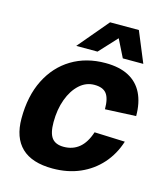

<svg xmlns="http://www.w3.org/2000/svg" viewBox="-112 -831 809 930"><g transform="rotate(15 292.0 -366.0)"><path d="M238 12Q134.2 12 82.3 -37.8Q30.4 -87.6 30.4 -183.6Q30.4 -296.4 71.4 -378Q112.4 -459.6 185.5 -503.8Q258.6 -548 354.8 -548Q424.8 -548 471.2 -523.5Q517.6 -499 540.8 -452.1Q564 -405.2 564 -338.2L409.4 -331Q409.4 -385.2 391.2 -408.6Q373 -432 330.4 -432Q288.2 -432 255.4 -402.1Q222.6 -372.2 203.8 -321.2Q185 -270.2 185 -206.4Q185 -151.4 203.5 -127.4Q222 -103.4 262.8 -103.4Q308 -103.4 340 -129.5Q372 -155.6 389.8 -210.2L543 -204.2Q522 -138 478.7 -89.4Q435.4 -40.8 374.4 -14.4Q313.4 12 238 12ZM195.6 -591.4 324.4 -744.2H468.8L532 -591.4H429.2L374.6 -701H403.8L302.4 -591.4Z"/></g></svg>

Font: Geist
Style: Italic
Weight: 400
Italic angle: -12°
Designer: Basement.studio, Andrés Briganti, Mateo Zaragoza
Foundry: Basement.studio, Vercel, Andrés Briganti, Guido Ferreyra, Mateo Zaragoza
Version: Version 1.500